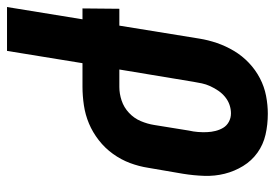

<svg xmlns="http://www.w3.org/2000/svg" viewBox="-138 -637 783 547"><g transform="rotate(-90 253.5 -363.5)"><path d="M203 8Q172 8 143.5 1.5Q115 -5 92 -21.5Q69 -38 54 -62.5Q39 -87 32 -115Q25 -143 26 -173Q27 -203 32 -234L49 -333Q53 -359 62.5 -384.5Q72 -410 88.5 -433Q105 -456 127.5 -473.5Q150 -491 175 -501.5Q200 -512 227 -516Q254 -520 280 -520H347L382 -735H507L472 -520H503L502 -415H454L417 -187Q413 -162 404.5 -137Q396 -112 382 -88.5Q368 -65 348 -46Q328 -27 304 -14.5Q280 -2 254 3Q228 8 203 8ZM204 -97Q216 -97 228 -101Q240 -105 250.5 -113.5Q261 -122 268.5 -133Q276 -144 281.5 -156Q287 -168 289.5 -180Q292 -192 294 -204L329 -415H279Q260 -415 240.5 -408.5Q221 -402 205.5 -387.5Q190 -373 182 -354Q174 -335 171 -316L155 -217Q152 -204 151 -191Q150 -178 150.5 -165.5Q151 -153 154 -141Q157 -129 163 -119Q169 -109 180 -103Q191 -97 204 -97Z"/></g></svg>

Font: Iosevka Term Curly Extrabold
Style: Italic
Weight: 800
Italic angle: -9°
Designer: Belleve Invis
Foundry: Belleve Invis
Version: Version 32.3.0